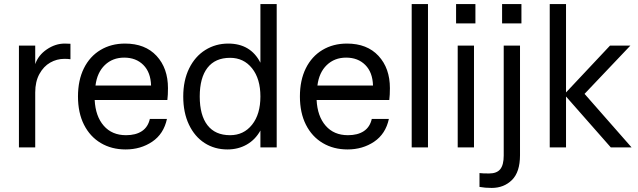

<svg xmlns="http://www.w3.org/2000/svg" viewBox="-20 -724 3134 943"><path d="M73 0V-500H153V-409Q168 -453 210 -481.5Q252 -510 298 -510Q317 -510 326 -509V-433Q315 -435 296 -435Q259 -435 226.5 -416.5Q194 -398 173.5 -360.5Q153 -323 153 -270V0Z M802 -233H445Q449 -153 489.5 -106.5Q530 -60 599 -60Q647 -60 677 -80Q707 -100 716 -140H800Q784 -66 727.5 -28Q671 10 597 10Q528 10 475 -21.5Q422 -53 392.5 -111.5Q363 -170 363 -250Q363 -330 392 -388.5Q421 -447 473.5 -478.5Q526 -510 594 -510Q693 -510 749 -449.5Q805 -389 805 -291Q805 -257 802 -233ZM722 -304Q720 -369 684 -405Q648 -441 590 -441Q533 -441 495 -404.5Q457 -368 449 -304Z M1259 -704H1339V0H1259V-83Q1234 -38 1192 -14Q1150 10 1097 10Q1034 10 985 -21.5Q936 -53 908 -112Q880 -171 880 -250Q880 -329 909 -388Q938 -447 988.5 -478.5Q1039 -510 1101 -510Q1211 -510 1259 -416ZM1259 -250Q1259 -337 1218 -388.5Q1177 -440 1110 -440Q1037 -440 999 -391Q961 -342 961 -250Q961 -158 999 -109Q1037 -60 1110 -60Q1177 -60 1218 -111.5Q1259 -163 1259 -250Z M1892 -233H1535Q1539 -153 1579.5 -106.5Q1620 -60 1689 -60Q1737 -60 1767 -80Q1797 -100 1806 -140H1890Q1874 -66 1817.5 -28Q1761 10 1687 10Q1618 10 1565 -21.5Q1512 -53 1482.5 -111.5Q1453 -170 1453 -250Q1453 -330 1482 -388.5Q1511 -447 1563.5 -478.5Q1616 -510 1684 -510Q1783 -510 1839 -449.5Q1895 -389 1895 -291Q1895 -257 1892 -233ZM1812 -304Q1810 -369 1774 -405Q1738 -441 1680 -441Q1623 -441 1585 -404.5Q1547 -368 1539 -304Z M2002 -704H2082V0H2002Z M2220 -609V-704H2315V-609ZM2228 -500H2308V0H2228Z M2446 -609V-704H2541V-609ZM2534 38Q2534 121 2494.5 160Q2455 199 2395 199Q2362 199 2335 194V126Q2349 128 2382 128Q2420 128 2437 107Q2454 86 2454 40V-500H2534Z M2851 -263 3082 0H2980L2760 -250V0H2680V-704H2760V-270L2976 -500H3076Z"/></svg>

Font: CBA Beacon Sans
Style: Regular
Weight: 400
Designer: Wei Huang
Foundry: Wei Huang
Version: Version 1.002